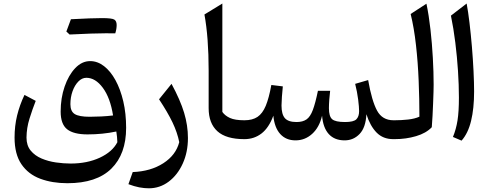

<svg xmlns="http://www.w3.org/2000/svg" viewBox="-20 -774 2727 1068"><path d="M681.6 -63Q681.6 83 599.4 164.1Q517.1 245.1 355 245.1Q270.5 245.1 203.9 220.2Q137.2 195.3 99.1 139.4Q61 83.5 61 -8.8Q61 -73.7 75.2 -131.8Q89.4 -189.9 116.2 -246.1L178.7 -212.9Q160.6 -167 144.3 -114.7Q127.9 -62.5 127.4 -8.8Q127.4 35.2 150.6 63.5Q173.8 91.8 211.2 107.7Q248.5 123.5 291.3 129.6Q334 135.7 372.6 135.7Q465.3 135.7 535.4 103Q605.5 70.3 632.8 17.1Q632.3 1 630.9 -12.5Q629.4 -25.9 627 -42.5Q550.8 -26.4 466.8 -26.4Q389.6 -26.4 353.5 -54.9Q317.4 -83.5 317.4 -153.3Q317.4 -228.5 339.4 -292.2Q361.3 -356 398.4 -395Q435.5 -434.1 481.4 -434.1Q522.5 -434.1 558.6 -406.2Q594.7 -378.4 622.3 -328.1Q649.9 -277.8 665.8 -210.2Q681.6 -142.6 681.6 -63ZM608.9 -131.8Q593.3 -230 552 -285.6Q510.7 -341.3 460.4 -341.3Q436 -341.3 415.8 -320.6Q395.5 -299.8 383.5 -266.4Q371.6 -232.9 371.6 -194.3Q371.6 -154.3 396 -139.4Q420.4 -124.5 478.5 -124.5Q508.8 -124.5 543.2 -126.2Q577.6 -127.9 608.9 -131.8ZM569.3 -588.9Q501 -588.9 367.2 -582L349.1 -598.6Q356 -616.7 362.1 -633.5Q368.2 -650.4 374.5 -667Q492.2 -673.3 547.6 -673.3Q603 -673.3 616 -665Q628.9 -656.7 628.9 -634.8Q628.9 -612.8 621.1 -588.4Z M1025.4 -6.3Q1025.4 72.3 996.6 135.7Q967.8 199.2 918.5 236.3Q869.1 273.4 808.1 273.4Q782.2 273.4 754.4 268.1Q726.6 262.7 694.3 250.5L718.3 183.1Q818.4 179.2 888.4 134Q958.5 88.9 977.1 16.6Q966.3 -37.1 939.5 -93.3Q912.6 -149.4 864.7 -221.7L934.1 -307.6Q982.9 -217.3 1004.2 -146.7Q1025.4 -76.2 1025.4 -6.3Z M1216.8 -754.4V-151.4Q1231.4 -130.4 1259.3 -117.7Q1287.1 -105 1339.4 -105H1339.8V0H1339.4Q1237.3 0 1189 -44.2Q1140.6 -88.4 1140.6 -172.4V-380.9Q1140.6 -565.4 1117.2 -693.4Z M1897 6.8Q1840.8 6.8 1808.8 -28.3Q1776.9 -63.5 1771.5 -130.4Q1756.3 -65.4 1716.3 -29.3Q1676.3 6.8 1624 6.8Q1570.8 6.8 1538.8 -28.6Q1506.8 -64 1500.5 -130.4Q1475.6 -63 1434.6 -31.5Q1393.6 0 1339.8 0Q1323.2 0 1323.2 -33.2V-71.8Q1323.2 -105 1339.8 -105Q1384.3 -105 1412.4 -123.8Q1440.4 -142.6 1458.3 -185.5Q1476.1 -228.5 1489.3 -301.3L1553.2 -293.5Q1550.3 -266.6 1548.1 -235.4Q1545.9 -204.1 1545.9 -187Q1545.9 -138.2 1564.7 -116.7Q1583.5 -95.2 1629.4 -95.2Q1664.1 -95.2 1685.1 -109.9Q1706.1 -124.5 1720.2 -162.4Q1734.4 -200.2 1748.5 -269H1816.4Q1814 -252.4 1811.8 -221.9Q1809.6 -191.4 1809.6 -171.9Q1809.6 -127 1827.4 -111.1Q1845.2 -95.2 1899.4 -95.2Q1947.3 -95.2 1962.4 -110.6Q1977.5 -126 1977.5 -155.8Q1977.5 -178.2 1972.2 -220.7Q1966.8 -263.2 1955.6 -307.6L2027.8 -328.6Q2048.3 -212.4 2077.4 -158.7Q2106.4 -105 2168.9 -105H2174.8V0H2167.5Q2110.8 0 2075 -36.4Q2039.1 -72.8 2018.1 -138.7Q2014.6 -64.9 1980.5 -29.1Q1946.3 6.8 1897 6.8Z M2352.1 -753.4Q2365.7 -688.5 2374.5 -609.9Q2383.3 -531.2 2387.7 -451.7Q2392.1 -372.1 2392.1 -303.7Q2392.1 -290.5 2391.4 -262.7Q2390.6 -234.9 2389.2 -200Q2387.7 -165 2386 -129.9Q2384.3 -94.7 2381.8 -66.4Q2350.6 -33.2 2294.4 -16.6Q2238.3 0 2174.8 0Q2158.2 0 2158.2 -33.2V-71.8Q2158.2 -105 2174.8 -105Q2212.9 -105 2250.2 -109.1Q2287.6 -113.3 2313 -125Q2313 -222.2 2308.8 -324.5Q2304.7 -426.8 2293.9 -522.9Q2283.2 -619.1 2264.2 -696.3Z M2575.7 -754.4Q2584 -710.4 2591.6 -647.2Q2599.1 -584 2605 -514.2Q2610.8 -444.3 2614 -378.7Q2617.2 -313 2617.2 -264.6Q2617.2 -170.4 2600.3 -101.3Q2583.5 -32.2 2547.4 8.3L2499.5 -12.2Q2517.1 -54.7 2524.9 -104Q2532.7 -153.3 2532.7 -231.4Q2532.7 -300.8 2527.6 -379.4Q2522.5 -458 2512.7 -537.1Q2502.9 -616.2 2488.3 -687Z"/></svg>

Font: Pinar-DS2-FD Medium
Style: Regular
Weight: 500
Designer: Amin Abedi
Version: Version 3.000